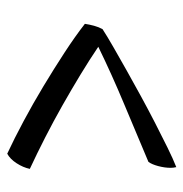

<svg xmlns="http://www.w3.org/2000/svg" viewBox="-8 -604 519 544"><g transform="rotate(-90 252.0 -332.5)"><path d="M65 -172Q143 -205 228 -240.5Q313 -276 391 -314Q354 -339 312 -364.5Q270 -390 225 -415.5Q180 -441 134 -464.5Q88 -488 45 -508Q49 -527 61 -545.5Q73 -564 88 -572Q131 -552 180.5 -525.5Q230 -499 279 -469.5Q328 -440 374 -410Q420 -380 456 -352Q454 -339 450.5 -326Q447 -313 441 -302Q421 -289 390.5 -271.5Q360 -254 324.5 -234Q289 -214 250.5 -193Q212 -172 175 -153Q138 -134 105.5 -118Q73 -102 50 -93Q48 -101 48 -109Q48 -126 53 -144.5Q58 -163 65 -172Z"/></g></svg>

Font: Gotu
Style: Regular
Weight: 400
Designer: Sarang Kulkarni & Kailash Malviya
Foundry: Ek Type
Version: Version 2.320;hotconv 1.0.109;makeotfexe 2.5.65596; ttfautoh